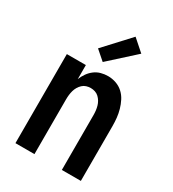

<svg xmlns="http://www.w3.org/2000/svg" viewBox="-186 -871 873 971"><g transform="rotate(30 250.0 -385.0)"><path d="M59 0V-520H170V-438Q178 -458 190 -475Q202 -492 218.5 -504.5Q235 -517 255 -522.5Q275 -528 296 -528Q320 -528 343 -520Q366 -512 383.5 -496Q401 -480 412 -458.5Q423 -437 429.5 -414Q436 -391 438.5 -367.5Q441 -344 441 -320V0H330V-320Q330 -333 328.5 -346Q327 -359 323.5 -371.5Q320 -384 313.5 -395Q307 -406 297.5 -415Q288 -424 275.5 -428Q263 -432 250 -432Q237 -432 224.5 -428Q212 -424 202.5 -415Q193 -406 186.5 -395Q180 -384 176.5 -371.5Q173 -359 171.5 -346Q170 -333 170 -320V0ZM236 -576 181 -624 316 -770 384 -710Z"/></g></svg>

Font: Iosevka SS04
Style: Bold
Weight: 700
Monospace: yes
Designer: Belleve Invis
Foundry: Belleve Invis
Version: Version 19.0.0; ttfautohint (v1.8.4)